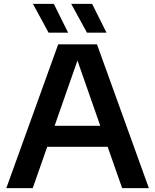

<svg xmlns="http://www.w3.org/2000/svg" viewBox="-20 -968 798 988"><path d="M608.5 0 534 -212.5H223L148.5 0H12.5L279.5 -740H479L746 0ZM261 -320.5H496L378.5 -656.5ZM230 -800 149.5 -948H257L330.5 -800ZM427.5 -800 346.5 -948H454L528 -800Z"/></svg>

Font: Encode Sans Semi Expanded SmBd
Style: Regular
Weight: 600
Width: 6
Designer: Multiple Designers
Foundry: Impallari Type
Version: Version 2.000